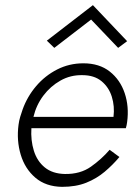

<svg xmlns="http://www.w3.org/2000/svg" viewBox="-20 -716 534 746"><path d="M110 -262Q121 -308 148.5 -344.5Q176 -381 215 -403Q254 -425 300 -424Q346 -424 374.5 -400.5Q403 -377 414.5 -340Q426 -303 421 -262ZM102 -218H469Q471 -224 472 -230L474 -242Q482 -302 464.5 -354Q447 -406 406.5 -438Q366 -470 304 -470Q249 -470 202 -446Q155 -422 120.5 -381.5Q86 -341 68 -291Q63 -277 58.5 -262Q54 -247 52 -231Q44 -170 60.5 -115Q77 -60 117.5 -25.5Q158 9 221 10Q275 10 315 -6Q355 -22 386.5 -48.5Q418 -75 444 -106L406 -134Q375 -98 333.5 -68.5Q292 -39 232 -40Q184 -41 154 -65.5Q124 -90 111.5 -130.5Q99 -171 102 -218ZM334 -640 439 -530 474 -556 341 -696 162 -558 191 -530Z"/></svg>

Font: Jost* 300 Light Italic
Style: Italic
Weight: 300
Italic angle: -10°
Version: Version 3.200; ttfautohint (v0.97) -l 8 -r 50 -G 200 -x 14 -